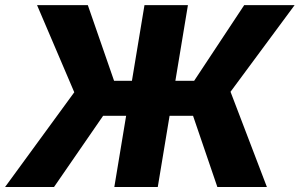

<svg xmlns="http://www.w3.org/2000/svg" viewBox="-52 -748 1198 768"><path d="M699.7 -727.5 579.1 0H405.3L525.9 -727.5ZM-31.7 0 245.1 -378.9 96.2 -727.5H299.3L404.3 -424.8H724.6L924.8 -727.5H1126.5L870.1 -380.9L1015.6 0H817.4L720.2 -284.7H360.4L164.1 0Z"/></svg>

Font: Inter 24pt ExtraBold
Style: Italic
Weight: 800
Italic angle: -9.3988°
Designer: Rasmus Andersson
Foundry: rsms
Version: Version 4.001;git-66647c0bb